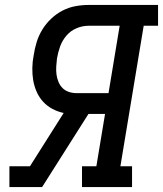

<svg xmlns="http://www.w3.org/2000/svg" viewBox="-20 -755 658 775"><path d="M18 0V-84H101L237 -299Q213 -304 191.5 -315.5Q170 -327 154 -344.5Q138 -362 128 -384.5Q118 -407 114 -431Q110 -455 110.5 -481Q111 -507 116 -532Q120 -559 128 -585Q136 -611 150.5 -635Q165 -659 186 -679Q207 -699 232 -712Q257 -725 284 -730Q311 -735 337 -735H618V-651H560L466 -84H513V0H311V-84H369L404 -295H337L150 0ZM418 -379 463 -651H337Q313 -651 289 -641Q265 -631 248 -611Q231 -591 222.5 -567Q214 -543 210 -519Q208 -503 207 -486.5Q206 -470 208 -454.5Q210 -439 216 -424.5Q222 -410 232.5 -399.5Q243 -389 258 -384Q273 -379 290 -379Z"/></svg>

Font: Iosevka Curly Slab MdExObl
Style: Regular
Weight: 500
Width: 7
Italic angle: -9°
Monospace: yes
Designer: Belleve Invis
Foundry: Belleve Invis
Version: Version 11.1.0; ttfautohint (v1.8.3)